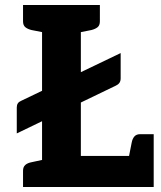

<svg xmlns="http://www.w3.org/2000/svg" viewBox="-20 -747 644 767"><path d="M47 -214V-318Q47 -337 64 -344L462 -535V-434Q462 -423 457 -416Q452 -409 443 -405ZM148 0V-727H303V-124H594V0ZM491 -101 506 -177Q509 -193 517 -202Q525 -211 540 -211H594V-124ZM72 0V-65Q72 -80 81 -88Q90 -96 106 -99L157 -110L170 0ZM170 -727 157 -617 106 -627Q90 -631 81 -638.5Q72 -646 72 -662V-727ZM379 -727V-662Q379 -646 370 -638.5Q361 -631 345 -627L295 -617L281 -727Z"/></svg>

Font: Aleo ExtraBold
Style: Regular
Weight: 800
Designer: Alessio Laiso
Foundry: Alessio Laiso
Version: Version 2.001;gftools[0.9.29]